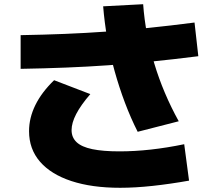

<svg xmlns="http://www.w3.org/2000/svg" viewBox="-20 -827 1040 912"><path d="M551 65Q416 65 319 33Q222 1 170 -59Q118 -119 118 -204Q118 -267 148 -328Q178 -389 237 -446L409 -380Q364 -328 342 -285.5Q320 -243 320 -209Q320 -174 344 -151.5Q368 -129 418.5 -118.5Q469 -108 547 -108Q619 -108 696 -116.5Q773 -125 855 -142L878 31Q788 47 705 56Q622 65 551 65ZM634 -201Q601 -266 573.5 -339Q546 -412 524.5 -489Q503 -566 489.5 -644Q476 -722 470 -797L660 -807Q665 -736 678.5 -665.5Q692 -595 713 -525Q734 -455 763 -386.5Q792 -318 829 -251ZM78 -660Q189 -662 288.5 -666Q388 -670 485.5 -677Q583 -684 685.5 -694.5Q788 -705 904 -720L922 -560Q803 -545 698.5 -534.5Q594 -524 494.5 -517Q395 -510 293 -506Q191 -502 78 -500Z"/></svg>

Font: M PLUS 2 Thin Black
Style: Regular
Weight: 900
Version: Version 1.001